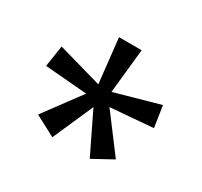

<svg xmlns="http://www.w3.org/2000/svg" viewBox="-103 -895 757 720"><g transform="rotate(30 275.5 -535.0)"><path d="M322 -760 302 -568 494 -622 508 -530 324 -515 443 -357 357 -310 272 -485 195 -310 106 -357 223 -515 41 -530 55 -622 245 -568 224 -760Z"/></g></svg>

Font: Noto Sans Tifinagh APT
Style: Regular
Weight: 400
Designer: JamraPatel
Foundry: JamraPatel LLC
Version: Version 2.006; ttfautohint (v1.8.4.7-5d5b)